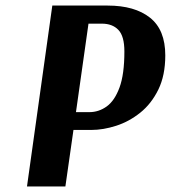

<svg xmlns="http://www.w3.org/2000/svg" viewBox="-20 -670 614 690"><path d="M168 -650H367Q464 -650 519 -606.5Q574 -563 574 -471Q574 -399 549 -348Q524 -297 484 -265Q444 -233 397.5 -218Q351 -203 308 -203H244L215 0H77ZM298 -585 253 -267H301Q335 -267 363.5 -287.5Q392 -308 409.5 -355.5Q427 -403 427 -485Q427 -540 405.5 -562.5Q384 -585 346 -585Z"/></svg>

Font: Arsenal SC
Style: Bold Italic
Weight: 700
Italic angle: -9.10001°
Designer: Andrij Shevchenko
Foundry: Stairsfor
Version: Version 2.001; ttfautohint (v1.8.4.7-5d5b)